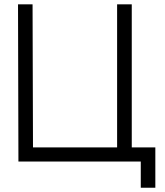

<svg xmlns="http://www.w3.org/2000/svg" viewBox="-20 -753 770 895"><path d="M131.8 -732.9 133.8 -65.9H525.9V-732.9H594.2V-65.9H704.1V122.1H636.2V0H65.9L64 -732.9Z"/></svg>

Font: Kreadon
Style: Regular
Weight: 400
Designer: kohakuno
Foundry: StudioGnu
Version: Version 1.000;Glyphs 3.1.2 (3151)